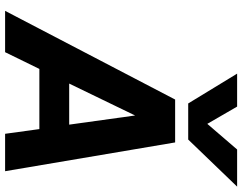

<svg xmlns="http://www.w3.org/2000/svg" viewBox="-116 -810 927 734"><g transform="rotate(90 347.0 -443.5)"><path d="M514 -700H376L262 -887H388L454 -773L552 -887H694ZM635 0H492L474 -131H244L180 0H22L361 -650H525ZM422 -497 300 -245H457Z"/></g></svg>

Font: Overused Grotesk
Style: Bold Italic
Weight: 700
Italic angle: -10°
Version: Version 0.003